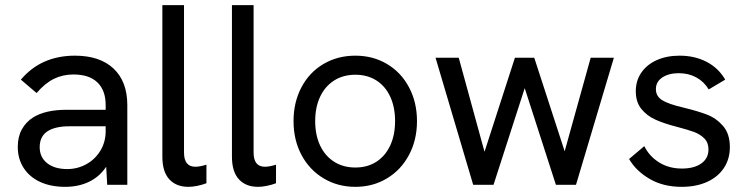

<svg xmlns="http://www.w3.org/2000/svg" viewBox="-20 -717 2900 745"><path d="M392 -70Q366.5 -31.5 325.8 -11.8Q285 8 233 8Q177 8 135.5 -11.2Q94 -30.5 71.5 -65.8Q49 -101 49 -147Q49 -186.5 64.8 -215Q80.5 -243.5 108 -261Q155.5 -291 238 -291H390V-309Q390 -366.5 358 -397.2Q326 -428 265 -428Q223.5 -428 189 -411Q154.5 -394 122 -356L61 -408Q139.5 -501 271 -501Q367.5 -501 420.8 -450.8Q474 -400.5 474 -309V0H396ZM241 -61Q281 -61 315.2 -80Q349.5 -99 369.8 -132.8Q390 -166.5 390 -208V-227H250Q191.5 -227 162 -206Q134 -186 134 -146Q134 -107 162.8 -84Q191.5 -61 241 -61Z M610 -109V-697H694V-125Q694 -70 738 -70Q755.5 -70 781 -78V-6Q764 0.5 745.2 4.2Q726.5 8 711 8Q664 8 637 -21.2Q610 -50.5 610 -109Z M880 -109V-697H964V-125Q964 -70 1008 -70Q1025.5 -70 1051 -78V-6Q1034 0.5 1015.2 4.2Q996.5 8 981 8Q934 8 907 -21.2Q880 -50.5 880 -109Z M1119 -247Q1119 -320 1149.5 -378Q1180 -436 1234.8 -468.5Q1289.5 -501 1359 -501Q1427.5 -501 1482 -468.5Q1536.5 -436 1567.2 -378Q1598 -320 1598 -247Q1598 -174 1567 -115.8Q1536 -57.5 1481.5 -24.8Q1427 8 1359 8Q1290.5 8 1235.8 -24.8Q1181 -57.5 1150 -115.5Q1119 -173.5 1119 -247ZM1359 -67Q1405.5 -67 1440.2 -89.2Q1475 -111.5 1494 -152.2Q1513 -193 1513 -247Q1513 -301.5 1494 -342.2Q1475 -383 1440.2 -405Q1405.5 -427 1359 -427Q1312 -427 1276.8 -404.8Q1241.5 -382.5 1222.2 -341.8Q1203 -301 1203 -247Q1203 -193 1222.2 -152.2Q1241.5 -111.5 1276.8 -89.2Q1312 -67 1359 -67Z M1670 -493H1760L1860 -128L1978 -493H2053L2171 -130L2272 -493H2362L2215 0H2137L2016 -375L1895 0H1816Z M2421 -100 2480 -150Q2499.5 -110.5 2537.5 -86.8Q2575.5 -63 2626 -63Q2673.5 -63 2701.2 -82.8Q2729 -102.5 2729 -137Q2729 -163.5 2713 -179.8Q2697 -196 2672.8 -205Q2648.5 -214 2606 -225Q2557 -237.5 2523.2 -252.8Q2489.5 -268 2468.2 -294.8Q2447 -321.5 2447 -363Q2447 -404 2468.5 -435.2Q2490 -466.5 2528.5 -483.8Q2567 -501 2617 -501Q2675.5 -501 2721.5 -477.2Q2767.5 -453.5 2794 -408L2730 -370Q2712 -400 2682 -416.5Q2652 -433 2614 -433Q2575 -433 2550 -416.5Q2525 -400 2525 -371Q2525 -343.5 2549.5 -328.2Q2574 -313 2630 -300Q2688 -286 2724 -272Q2760 -258 2786 -227.8Q2812 -197.5 2812 -146Q2812 -100 2788.8 -65Q2765.5 -30 2723.2 -11Q2681 8 2625 8Q2553.5 8 2500.8 -22.8Q2448 -53.5 2421 -100Z"/></svg>

Font: HK Grotesk
Style: Regular
Weight: 400
Designer: Alfredo Marco Pradil
Foundry: Hanken Design Co.
Version: Version 3.001